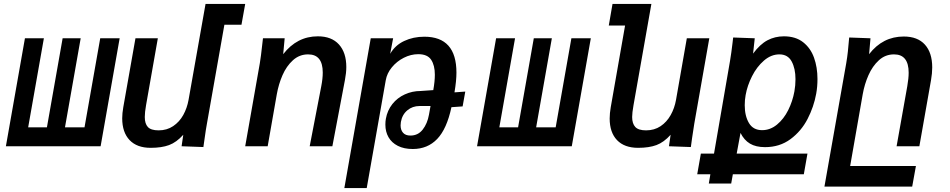

<svg xmlns="http://www.w3.org/2000/svg" viewBox="-20 -745 4840 978"><path d="M492.5 0H10L107 -550H203.5L123.5 -96.5H219L299 -550H391L311 -96.5H410.5L490.5 -550H589.5Z M602.5 -142.5Q602.5 -167.5 608 -199L670 -550H784L724 -209.5Q717.5 -173 717.5 -149Q717.5 -115 733.2 -98Q749 -81 788 -81Q830 -81 862 -102.5Q894 -124 913.5 -159.2Q933 -194.5 940.5 -236.5L1027 -725H1229L1210 -619H1123L1034 -115Q1029 -88.5 1022.5 -41.5L1016 4L905 0L913.5 -58.5Q879 -20 841.2 -6Q803.5 8 747.5 8Q677.5 8 640 -31.5Q602.5 -71 602.5 -142.5Z M1315.5 -515.5 1319.5 -550H1430L1422.5 -469Q1493 -560 1599 -560Q1669 -560 1706.5 -518.5Q1744 -477 1744 -403.5Q1744 -374 1737 -337.5L1673 0H1557.5L1616.5 -306Q1624 -344.5 1624 -375.5Q1624 -468 1549.5 -468Q1505 -468 1472 -438Q1439 -408 1419 -362Q1399 -316 1390 -265L1343.5 0H1229L1303.5 -423Q1309.5 -459 1315.5 -515.5Z M1868.5 -550H1982.5L1967.5 -471Q1992.5 -514.5 2038.8 -536.2Q2085 -558 2141.5 -558Q2305 -558 2305 -375Q2305 -333.5 2295 -274.5L2350 -278.5L2336.5 -203L2279.5 -199Q2256 -88.5 2207 -37.2Q2158 14 2082.5 14Q2038 14 2006.5 -2Q1975 -18 1959 -46Q1943 -74 1943 -110Q1943 -127 1945.5 -140Q1953 -182.5 1978.5 -214.8Q2004 -247 2042 -264.2Q2080 -281.5 2122.5 -281.5L2187 -286Q2195 -330.5 2195 -364.5Q2195 -412 2176.2 -440.5Q2157.5 -469 2110.5 -469Q2073 -469 2037 -450.8Q2001 -432.5 1976 -402Q1951 -371.5 1945 -336.5L1848 213H1734ZM2165 -160.5 2173 -205H2117.5Q2081 -205 2054.8 -183Q2028.5 -161 2022 -123.5Q2020.5 -114.5 2020.5 -106.5Q2020.5 -83 2033 -68.8Q2045.5 -54.5 2070.5 -54.5Q2109.5 -54.5 2133.2 -85Q2157 -115.5 2165 -160.5Z M2892.5 0H2410L2507 -550H2603.5L2523.5 -96.5H2619L2699 -550H2791L2711 -96.5H2810.5L2890.5 -550H2989.5Z M3085.5 -141.5Q3085.5 -167 3091 -199L3164 -615H3081L3100 -725H3298L3207 -209.5Q3200 -170 3200 -149Q3200 -115.5 3216 -98.2Q3232 -81 3271 -81Q3313 -81 3344.8 -102.2Q3376.5 -123.5 3396.2 -158.8Q3416 -194 3423.5 -236.5L3478.5 -550H3593L3516.5 -115Q3512.5 -91 3505.5 -43L3499 4L3387.5 0L3396 -58.5Q3361.5 -20 3323.8 -6Q3286 8 3230.5 8Q3160.5 8 3123 -31.2Q3085.5 -70.5 3085.5 -141.5Z M3550 37.5H3617L3698.5 -434.5Q3705.5 -476 3711.5 -527.5L3714.5 -554L3824.5 -550L3816 -472Q3851 -519.5 3889.2 -539.8Q3927.5 -560 3973 -560Q4032.5 -560 4070.8 -530Q4109 -500 4126.5 -451Q4144 -402 4144 -342.5Q4144 -303 4137.5 -267.5Q4125.5 -201 4093.5 -139Q4061.5 -77 4006.5 -36.2Q3951.5 4.5 3877 4.5Q3830 4.5 3800 -13.5Q3770 -31.5 3752 -68L3732.5 37.5H4093L4074.5 142.5H3713L3704.5 190H3590.5L3598.5 142.5H3531.5ZM4026.5 -279.5Q4032 -310 4032 -341.5Q4032 -396 4012.5 -432Q3993 -468 3950 -468Q3908 -468 3871.5 -436.5Q3835 -405 3810.8 -357Q3786.5 -309 3778 -260.5Q3773.5 -236 3773.5 -209Q3773.5 -154.5 3795 -118.2Q3816.5 -82 3862 -82Q3903.5 -82 3938 -110.5Q3972.5 -139 3995 -184.2Q4017.5 -229.5 4026.5 -279.5Z M4305.5 -554 4414 -550 4407 -469Q4476.5 -559 4583.5 -559Q4654 -559 4691.2 -517.8Q4728.5 -476.5 4728.5 -401.5Q4728.5 -372 4722.5 -337.5L4663 0H4547L4601.5 -306Q4608.5 -346.5 4608.5 -374.5Q4608.5 -468 4534 -468Q4489.5 -468 4456.8 -438Q4424 -408 4403.8 -362Q4383.5 -316 4374.5 -265L4310.5 100.5H4645.5L4626.5 205.5H4179.5L4290.5 -423Q4296 -455.5 4298.8 -482.2Q4301.5 -509 4305.5 -554Z"/></svg>

Font: JuliaMono SemiBold
Style: Italic
Weight: 600
Italic angle: -9°
Monospace: yes
Designer: cormullion
Foundry: corm
Version: Version 0.056; ttfautohint (v1.8.4)